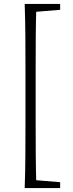

<svg xmlns="http://www.w3.org/2000/svg" viewBox="-20 -789 372 980"><path d="M106 171Q109 88 109.5 2Q110 -84 110 -170V-428Q110 -513 109.5 -598.5Q109 -684 106 -769H166Q163 -686 162.5 -600Q162 -514 162 -428V-170Q162 -85 162.5 0.5Q163 86 166 171ZM135 171V130H154L287 141V171ZM135 -728V-769H287V-739L154 -728Z"/></svg>

Font: Early Summer Mincho VF
Style: Regular
Weight: 250
Designer: GuiWonder
Version: Version 1.002